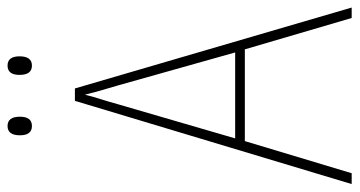

<svg xmlns="http://www.w3.org/2000/svg" viewBox="-236 -692 929 496"><g transform="rotate(-90 228.0 -444.5)"><path d="M306 -826Q330 -826 330 -858Q330 -889 306 -889Q282 -889 282 -858Q282 -826 306 -826ZM150 -826Q174 -826 174 -857Q174 -889 150 -889Q126 -889 126 -857Q126 -826 150 -826ZM118 -301 206 -603Q212 -625 218.5 -645.5Q225 -666 231 -689Q237 -664 243 -644Q249 -624 255 -603L340 -301ZM456 0 247 -715H215L0 0H28L111 -276H348L429 0Z"/></g></svg>

Font: Noto Sans Display SemiCondensed Thin
Style: Regular
Weight: 250
Width: 4
Designer: Monotype Design team
Foundry: Monotype Imaging Inc.
Version: 1.000